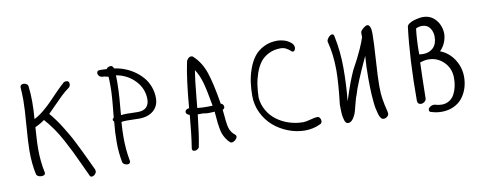

<svg xmlns="http://www.w3.org/2000/svg" viewBox="-65 -1063 3683 1447"><g transform="rotate(-10 1776.0 -339.0)"><path d="M127 -695.8Q127 -707.5 134.3 -713.4Q141.6 -719.2 152.8 -719.2Q166.5 -719.2 177.2 -711.2Q188 -703.1 188 -690.9Q194.8 -636.2 194.8 -575.2Q194.8 -508.8 189 -442.9Q221.7 -458.5 259 -488.8Q296.4 -519 324.5 -548.3Q352.5 -577.6 390.6 -616.5Q428.7 -655.3 455.1 -678.2Q462.9 -682.1 473.1 -682.1Q496.1 -682.1 496.1 -657.2Q496.1 -638.7 481.9 -628.9Q452.6 -608.4 423.1 -580.3Q393.6 -552.2 359.6 -516.6Q325.7 -481 305.2 -461.9Q328.6 -434.1 350.6 -404.3Q372.6 -374.5 394.5 -338.1Q416.5 -301.8 432.1 -275.4Q447.8 -249 470.2 -203.6Q492.7 -158.2 503.2 -137Q513.7 -115.7 538.3 -63.2Q563 -10.7 570.8 5.9Q575.2 16.6 575.2 23.9Q575.2 35.6 563.7 47.4Q552.2 59.1 539.1 59.1Q526.9 59.1 522.9 45.9Q509.8 18.6 479.5 -47.4Q449.2 -113.3 430.9 -150.6Q412.6 -188 383.5 -241.9Q354.5 -295.9 323.5 -340.3Q292.5 -384.8 257.8 -423.8Q227.5 -400.4 185.1 -381.8Q184.1 -364.7 181.6 -330.1Q179.2 -295.4 178 -268.3Q176.8 -241.2 176.8 -216.8Q176.8 -118.2 195.8 -30.8Q195.8 -9.8 166 -9.8Q151.9 -9.8 140.4 -16.4Q128.9 -22.9 127 -35.2Q109.9 -111.8 109.9 -210.9Q109.9 -275.9 120.4 -405.3Q130.9 -534.7 130.9 -599.1Q130.9 -647.5 127 -695.8Z M778.8 -349.1Q779.3 -356 783.2 -395.3Q787.1 -434.6 788.3 -448.2Q789.6 -461.9 792 -491.9Q794.4 -522 795.2 -544.7Q795.9 -567.4 795.9 -590.8Q795.9 -637.2 793.9 -660.2Q789.6 -660.2 776.4 -664.1Q763.2 -668 752 -668Q735.4 -668 725.1 -678.2Q714.8 -688.5 714.8 -701.2Q714.8 -721.2 738.8 -721.2Q773.4 -721.2 790.5 -719.2Q793 -727.1 803.7 -731.9Q814.5 -736.8 821.8 -736.8Q838.4 -736.8 845.7 -714.8Q886.2 -709 925.3 -694.1Q964.4 -679.2 999.3 -654.8Q1034.2 -630.4 1060.5 -599.4Q1086.9 -568.4 1102.3 -527.3Q1117.7 -486.3 1117.7 -440.9Q1117.7 -379.9 1076.4 -344.5Q1035.2 -309.1 965.8 -309.1Q952.6 -309.1 922.1 -310.1Q891.6 -311 874.5 -311Q853 -311 830.6 -308.1Q825.7 -241.2 825.7 -189.9Q825.7 -98.1 840.8 -16.1Q842.8 -8.3 842.8 -4.9Q842.8 4.9 836.4 10Q830.1 15.1 820.8 15.1Q809.1 15.1 796.9 8.3Q784.7 1.5 782.7 -11.2Q768.6 -83.5 768.6 -164.1Q768.6 -238.8 776.9 -319.8Q768.6 -326.7 768.6 -335Q768.6 -343.3 778.8 -349.1ZM850.6 -661.1Q851.6 -643.1 851.6 -607.9Q851.6 -578.6 849.9 -542.2Q848.1 -505.9 846.7 -487.1Q845.2 -468.3 840.8 -417.7Q836.4 -367.2 835.9 -358.9Q858.9 -361.8 881.8 -361.8Q893.6 -361.8 921.4 -360.8Q949.2 -359.9 964.8 -359.9Q1010.3 -359.9 1031.5 -382.3Q1052.7 -404.8 1052.7 -441.9Q1052.7 -523.9 994.9 -585Q937 -646 850.6 -661.1Z M1346.7 -271Q1333.5 -273.9 1326.4 -281Q1319.3 -288.1 1319.3 -296.9Q1319.3 -306.6 1327.6 -313.5Q1335.9 -320.3 1350.6 -320.8Q1369.1 -542.5 1395.5 -666Q1398.4 -681.2 1409.2 -692.1Q1419.9 -703.1 1432.6 -703.1Q1443.8 -703.1 1450.7 -694.8Q1508.3 -641.1 1536.9 -556.4Q1565.4 -471.7 1591.3 -313Q1601.1 -311.5 1607.2 -303.5Q1613.3 -295.4 1613.3 -286.1Q1613.3 -270 1597.7 -266.1Q1600.1 -247.6 1602.5 -220.5Q1605 -193.4 1606.4 -178.5Q1607.9 -163.6 1611.6 -144.3Q1615.2 -125 1620.4 -112.5Q1625.5 -100.1 1635 -87.4Q1644.5 -74.7 1657.7 -64.9Q1665.5 -58.6 1665.5 -49.8Q1665.5 -37.1 1651.1 -24.2Q1636.7 -11.2 1622.6 -11.2Q1614.3 -11.2 1609.4 -16.1Q1593.3 -30.3 1581.1 -49.8Q1568.8 -69.3 1562 -86.4Q1555.2 -103.5 1550.3 -130.1Q1545.4 -156.7 1543.7 -172.9Q1542 -189 1539.6 -219.5Q1537.1 -250 1535.6 -262.2Q1511.7 -259.8 1481.4 -259.8Q1475.6 -259.8 1464.6 -261.7Q1453.6 -263.7 1447.8 -264.2H1406.7Q1388.7 -102.5 1373.5 -29.8Q1373.5 -16.1 1362.1 -7.1Q1350.6 2 1337.4 2Q1317.4 2 1317.4 -17.1Q1334.5 -123.5 1346.7 -271ZM1443.4 -596.2Q1436.5 -553.2 1431.4 -510Q1426.3 -466.8 1419.9 -398.2Q1413.6 -329.6 1411.6 -312Q1444.8 -308.1 1489.7 -308.1Q1496.6 -308.1 1509.3 -308.6Q1522 -309.1 1528.3 -309.1Q1508.3 -425.8 1491.2 -488Q1474.1 -550.3 1443.4 -596.2Z M2093.3 -707Q2114.3 -707 2141.1 -699.7Q2168 -692.4 2191.7 -674.6Q2215.3 -656.7 2215.3 -633.8Q2215.3 -621.6 2209.5 -613.3Q2203.6 -605 2195.3 -605Q2189.9 -605 2179.2 -615.2Q2168.5 -625.5 2149.9 -635.7Q2131.3 -646 2107.4 -646Q2055.7 -646 2015.4 -625.5Q1975.1 -605 1950.9 -572.8Q1926.8 -540.5 1910.6 -494.6Q1894.5 -448.7 1888.2 -404.5Q1881.8 -360.4 1880.4 -309.1Q1884.8 -254.4 1911.6 -208.5Q1938.5 -162.6 1979.7 -132.1Q2021 -101.6 2073 -84.7Q2125 -67.9 2180.2 -67.9Q2199.2 -67.9 2236.3 -77.9Q2273.4 -87.9 2290.5 -87.9Q2301.3 -87.9 2308.8 -77.6Q2316.4 -67.4 2316.4 -55.2Q2316.4 -35.2 2300.3 -29.8Q2245.6 -3.9 2183.6 -3.9Q2118.7 -3.9 2055.9 -28.1Q1993.2 -52.2 1944.3 -94.2Q1895.5 -136.2 1865.5 -197.8Q1835.4 -259.3 1835.4 -329.1Q1835.4 -382.3 1842 -431.6Q1848.6 -481 1866.7 -532.5Q1884.8 -584 1912.8 -621.6Q1940.9 -659.2 1987.3 -683.1Q2033.7 -707 2093.3 -707Z M2727.1 -621.1V-657.2Q2727.1 -668.5 2747.8 -686.3Q2768.6 -704.1 2780.8 -704.1Q2794.9 -704.1 2802 -685.5Q2809.1 -667 2809.1 -637.2Q2809.1 -570.3 2800 -436.5Q2791 -302.7 2791 -237.8Q2791 -179.2 2798.6 -133.1Q2806.2 -86.9 2813.5 -59.8Q2820.8 -32.7 2820.8 -21Q2820.8 -7.8 2808.3 2.2Q2795.9 12.2 2780.8 12.2Q2769.5 12.2 2760.5 1Q2751.5 -10.3 2745.4 -31.2Q2739.3 -52.2 2734.6 -75.4Q2730 -98.6 2727.3 -129.9Q2724.6 -161.1 2722.9 -184.8Q2721.2 -208.5 2720.7 -238.5Q2720.2 -268.6 2720 -281.5Q2719.7 -294.4 2719.7 -311Q2719.7 -404.8 2726.1 -479Q2631.3 -275.9 2610.8 -200.2Q2604.5 -188 2595.2 -151.6Q2585.9 -115.2 2577.6 -84.5Q2569.3 -53.7 2552 -28.3Q2534.7 -2.9 2511.7 -2.9Q2502.4 -2.9 2495.6 -10.3Q2488.8 -17.6 2484.9 -32Q2481 -46.4 2478.5 -59.3Q2476.1 -72.3 2475.3 -93Q2474.6 -113.8 2474.4 -123.5Q2474.1 -133.3 2474.1 -150.9Q2493.2 -314.5 2493.2 -413.1Q2493.2 -530.8 2465.8 -634.8Q2465.8 -648.9 2480.5 -665.5Q2495.1 -682.1 2507.8 -682.1Q2521 -682.1 2523.9 -663.1Q2548.8 -544.9 2548.8 -418.9Q2548.8 -287.6 2536.1 -165Q2565.9 -255.9 2581.8 -298.8Q2597.7 -341.8 2619.1 -389.2Q2647.5 -441.9 2660.9 -467.5Q2674.3 -493.2 2694.6 -538.3Q2714.8 -583.5 2727.1 -621.1Z M3080.6 -636.2Q3080.6 -649.4 3095.5 -660.6Q3110.4 -671.9 3131.3 -678.5Q3152.3 -685.1 3171.6 -688.5Q3190.9 -691.9 3203.6 -691.9Q3264.2 -691.9 3302.2 -647.7Q3340.3 -603.5 3341.8 -539.1Q3337.4 -464.8 3287.6 -415Q3353.5 -389.6 3393.1 -328.4Q3432.6 -267.1 3432.6 -194.8Q3432.6 -148.9 3419.2 -107.9Q3405.8 -66.9 3380.1 -34.4Q3354.5 -2 3313.5 17.1Q3272.5 36.1 3221.7 36.1Q3183.1 36.1 3147.5 24.9Q3127.4 22 3127.4 7.8Q3127.4 -8.3 3144.3 -18.3Q3161.1 -28.3 3177.7 -25.9Q3206.1 -17.1 3230.5 -17.1Q3263.7 -17.1 3289.1 -33Q3314.5 -48.8 3328.6 -75.4Q3342.8 -102.1 3349.6 -133.1Q3356.4 -164.1 3356.4 -198.2Q3356.4 -272.5 3307.4 -321.3Q3258.3 -370.1 3189.5 -370.1Q3159.7 -370.1 3125.5 -357.9Q3125 -333.5 3121.8 -235.8Q3118.7 -138.2 3118.7 -85.9Q3118.7 -70.3 3105.7 -60.1Q3092.8 -49.8 3077.6 -49.8Q3066.4 -49.8 3058.6 -57.1Q3050.8 -64.5 3050.8 -78.1Q3050.8 -395 3080.6 -636.2ZM3139.6 -616.2Q3128.9 -535.6 3128.9 -419.9Q3142.1 -417 3159.7 -417Q3206.5 -417 3236.6 -446.5Q3266.6 -476.1 3266.6 -530.8Q3266.6 -569.8 3245.8 -598.4Q3225.1 -627 3185.5 -627Q3162.1 -627 3139.6 -616.2Z"/></g></svg>

Font: Zhizn
Style: Regular
Weight: 400
Designer: Peter Zharnov
Foundry: Peter Zharnov
Version: Version 1.000